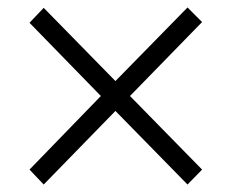

<svg xmlns="http://www.w3.org/2000/svg" viewBox="-20 -503 619 514"><path d="M521 -49 482 -9 289 -206 97 -9 59 -49 250 -246 59 -442 97 -482 289 -286 482 -483 521 -444 328 -246Z"/></svg>

Font: Shafarik
Style: Regular
Weight: 400
Version: Version 1.001; ttfautohint (v1.8.4.7-5d5b)